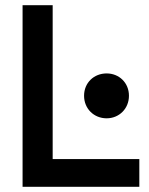

<svg xmlns="http://www.w3.org/2000/svg" viewBox="-20 -720 576 740"><path d="M67 -700V0H517V-107H183V-700ZM304 -351C304 -301 342 -264 391 -264C439 -264 477 -301 477 -351C477 -401 439 -437 391 -437C342 -437 304 -401 304 -351Z"/></svg>

Font: Space Text SemiBold
Style: Regular
Weight: 600
Designer: Florian Karsten (Space Text), Colophon Foundry (Space Mono)
Foundry: Florian Karsten
Version: Version 1.003;PS 001.003;hotconv 1.0.88;makeotf.lib2.5.64775